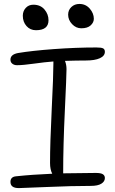

<svg xmlns="http://www.w3.org/2000/svg" viewBox="-20 -962 587 978"><path d="M394 -817.9Q367.2 -817.9 347.2 -839.1Q327.1 -860.4 327.1 -887.2Q327.1 -910.6 343.5 -926.3Q359.9 -941.9 384.8 -941.9Q416.5 -941.9 437.3 -918Q458 -894 458 -866.2Q458 -847.7 441.9 -832.8Q425.8 -817.9 394 -817.9ZM163.1 -808.1Q133.8 -808.1 115 -829.3Q96.2 -850.6 96.2 -881.8Q96.2 -905.3 111.1 -921.6Q126 -938 149.9 -938Q186 -938 206.5 -913.8Q227.1 -889.6 227.1 -858.9Q227.1 -808.1 163.1 -808.1ZM76.2 -3.9Q33.2 -3.9 33.2 -35.2Q33.2 -61.5 62 -64Q144 -72.8 246.1 -77.1Q234.9 -98.6 234.9 -131.8Q234.9 -231.9 243.4 -405Q252 -578.1 252 -639.2V-648.9Q207.5 -645.5 152.3 -637.7Q97.2 -629.9 66.9 -629.9Q52.2 -629.9 42.7 -637.5Q33.2 -645 33.2 -658.2Q33.2 -684.6 71.8 -691.9Q141.1 -703.6 253.9 -711.9Q366.7 -720.2 471.2 -720.2Q496.1 -720.2 505.1 -715.6Q514.2 -710.9 514.2 -698.2Q514.2 -677.2 488.8 -665.5Q463.4 -653.8 417 -653.8Q370.6 -653.8 311 -651.9Q318.8 -632.3 318.8 -609.9Q318.8 -577.1 310.3 -398.2Q301.8 -219.2 301.8 -84V-79.1Q408.2 -81.1 467.8 -81.1Q493.7 -81.1 503.9 -74.5Q514.2 -67.9 514.2 -55.2Q514.2 -37.6 496.3 -26.4Q478.5 -15.1 442.9 -15.1Q345.7 -15.1 219.5 -9.5Q93.3 -3.9 76.2 -3.9Z"/></svg>

Font: Shantell Sans Bouncy
Style: Regular
Weight: 300
Designer: Stephen Nixon, Anya Danilova, Shantell Martin
Foundry: Arrow Type
Version: Version 1.006;[9816181b4]